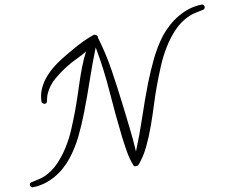

<svg xmlns="http://www.w3.org/2000/svg" viewBox="-146 -909 1284 1051"><g transform="rotate(-10 495.5 -384.0)"><path d="M1051.8 -781.2Q1051.8 -769.5 1040 -766.6Q1018.6 -761.7 1000 -758.3Q981.4 -754.9 960 -746.1Q911.1 -724.6 874.5 -686Q837.9 -647.5 809.1 -600.6Q780.3 -553.7 759.3 -502.9Q738.3 -452.1 720.7 -405.3Q703.1 -358.4 685.5 -302.2Q668 -246.1 647.9 -189.9Q627.9 -133.8 603 -82Q578.1 -30.3 544.9 7.8Q542 10.7 537.6 11.7Q533.2 12.7 528.3 12.7Q519.5 12.7 516.6 4.9Q502 -32.2 494.6 -76.7Q487.3 -121.1 482.4 -161.1Q467.8 -288.1 458.5 -414.6Q449.2 -541 425.8 -666Q391.6 -580.1 362.3 -494.1Q333 -408.2 299.8 -322.3Q276.4 -261.7 248.5 -204.1Q220.7 -146.5 180.7 -94.7Q160.2 -68.4 134.8 -45.9Q109.4 -23.4 80.1 -6.8Q50.8 9.8 18.6 19Q-13.7 28.3 -47.9 28.3Q-52.7 28.3 -56.2 23.4Q-59.6 18.6 -59.6 13.7Q-59.6 2 -48.8 0Q-29.3 -4.9 -11.2 -8.3Q6.8 -11.7 26.4 -19.5Q72.3 -40 106.9 -76.2Q141.6 -112.3 168.9 -156.2Q196.3 -200.2 216.3 -248Q236.3 -295.9 252.9 -339.8Q267.6 -378.9 280.8 -418.9Q293.9 -459 307.1 -498.5Q320.3 -538.1 335.4 -577.1Q350.6 -616.2 370.1 -653.3Q342.8 -636.7 314.5 -623.5Q286.1 -610.4 258.8 -593.8Q219.7 -570.3 181.2 -538.1Q142.6 -505.9 123 -461.9Q118.2 -451.2 116.2 -440.9Q114.3 -430.7 111.3 -419.9Q108.4 -410.2 97.7 -410.2Q94.7 -410.2 88.4 -414.1Q82 -418 82 -421.9Q82 -458 94.7 -489.3Q107.4 -520.5 128.9 -547.4Q150.4 -574.2 177.7 -596.7Q205.1 -619.1 233.4 -636.7Q279.3 -665 327.6 -691.4Q376 -717.8 426.8 -735.4H428.7Q436.5 -735.4 442.9 -729.5Q449.2 -723.6 447.3 -715.8Q475.6 -621.1 490.2 -525.4Q504.9 -429.7 516.6 -332Q524.4 -265.6 532.2 -199.7Q540 -133.8 543.9 -66.4Q580.1 -155.3 609.9 -244.6Q639.6 -334 673.8 -422.9Q699.2 -487.3 728.5 -548.3Q757.8 -609.4 798.8 -664.1Q820.3 -691.4 847.2 -715.3Q874 -739.3 904.8 -757.3Q935.5 -775.4 969.7 -785.6Q1003.9 -795.9 1039.1 -795.9Q1043.9 -795.9 1047.9 -791Q1051.8 -786.1 1051.8 -781.2Z"/></g></svg>

Font: Calligraffiti
Style: Regular
Weight: 400
Designer: Dathan Boardman
Foundry: Open Window
Version: Version 1.000